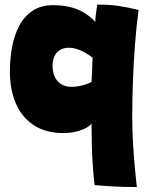

<svg xmlns="http://www.w3.org/2000/svg" viewBox="-20 -564 644 816"><path d="M561.5 231Q502.5 231 457.8 228.2Q413 225.5 382 222.5Q377 178.5 374.2 136.5Q371.5 94.5 370.2 51.2Q369 8 369 -39.5Q364 -30.5 347 -21Q330 -11.5 305 -5Q280 1.5 249 1.5Q175 1.5 124.2 -31.5Q73.5 -64.5 47.8 -123.5Q22 -182.5 22 -260.5Q22 -314.5 31.5 -365Q41 -415.5 62.2 -455.2Q83.5 -495 118.8 -518.5Q154 -542 205.5 -542Q243 -542 275 -534.8Q307 -527.5 334.2 -511.8Q361.5 -496 385 -471Q385 -482.5 386.8 -497.5Q388.5 -512.5 390.5 -525.8Q392.5 -539 393.5 -544.5Q444 -544.5 482.5 -539Q521 -533.5 569 -521.5Q560 -456.5 554 -378.8Q548 -301 545 -220.8Q542 -140.5 542 -68Q542 -10 545.5 47.5Q549 105 553.5 153Q558 201 561.5 231ZM283.5 -195Q301 -195 317.2 -198.2Q333.5 -201.5 347 -206.2Q360.5 -211 369 -215.5Q369.5 -225.5 370 -235.8Q370.5 -246 371 -256.2Q371.5 -266.5 371.8 -277Q372 -287.5 372.5 -298Q373 -308.5 373.5 -319Q366 -325 350.2 -335Q334.5 -345 314.2 -353Q294 -361 272 -361Q251 -361 235.5 -352Q220 -343 211.8 -325.8Q203.5 -308.5 203.5 -284Q203.5 -257 213 -237Q222.5 -217 240.5 -206Q258.5 -195 283.5 -195Z"/></svg>

Font: Grandstander Thin Black
Style: Regular
Weight: 900
Version: Version 1.200